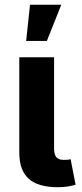

<svg xmlns="http://www.w3.org/2000/svg" viewBox="-20 -783 345 806"><path d="M224.1 2.9Q139.6 2.9 100.3 -32.7Q61 -68.4 61 -141.6V-542.5H207V-160.6Q207 -134.8 216.3 -123.3Q225.6 -111.8 248 -111.8Q258.8 -111.8 265.1 -112.5Q271.5 -113.3 276.4 -114.7L297.4 -7.3Q285.6 -3.9 266.6 -0.5Q247.6 2.9 224.1 2.9ZM89.8 -611.3 106 -763.2H237.3L176.8 -611.3Z"/></svg>

Font: Inter 16pt
Style: Bold
Weight: 700
Version: Version 4.001;git-66647c0bb